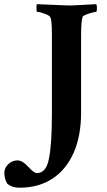

<svg xmlns="http://www.w3.org/2000/svg" viewBox="-118 -666 499 899"><path d="M-27.3 212.9Q-60.5 212.9 -83 195.3Q-97.7 171.9 -97.7 144.5Q-97.7 120.1 -79.1 102.5Q-60.5 85 -36.1 85Q-12.7 85 14.6 115.2Q41 144.5 54.7 144.5Q98.6 144.5 111.3 76.2Q118.2 42 121.6 -10.3Q125 -62.5 125 -131.8V-509.8Q125 -572.3 117.2 -585.9Q114.3 -591.8 102.1 -597.2Q89.8 -602.5 77.1 -606.4Q64.5 -610.4 56.6 -610.4Q52.7 -610.4 52.7 -627Q52.7 -644.5 54.7 -646.5L196.3 -640.6Q206.1 -639.6 240.2 -641.6Q274.4 -643.6 333 -646.5Q335.9 -637.7 335.9 -628.9Q335.9 -610.4 332 -610.4Q326.2 -610.4 311.5 -606.4Q296.9 -602.5 283.7 -597.2Q270.5 -591.8 268.6 -586.9Q261.7 -562.5 261.7 -503.9V-139.6Q261.7 -29.3 226.6 49.8Q191.4 128.9 127 170.9Q62.5 212.9 -27.3 212.9Z"/></svg>

Font: Crimson Text
Style: Bold
Weight: 700
Designer: Sebastian Kosch
Foundry: Sebastian Kosch
Version: Version 1.100